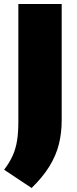

<svg xmlns="http://www.w3.org/2000/svg" viewBox="-36 -760 382 957"><path d="M121.5 177 -15.5 86Q12 50 27.5 15Q43 -20 49.2 -60.2Q55.5 -100.5 55.5 -152V-740H271.5V-160Q271.5 -97.5 257.5 -41.2Q243.5 15 210.5 68.8Q177.5 122.5 121.5 177Z"/></svg>

Font: Encode Sans Condensed Thin Black
Style: Regular
Weight: 900
Version: Version 3.002